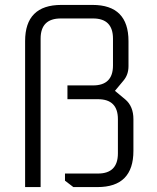

<svg xmlns="http://www.w3.org/2000/svg" viewBox="-20 -760 637 780"><path d="M82 0V-593Q82 -740 229 -740H356Q502 -740 502 -593V-491Q502 -457 482 -433L447 -391L489 -356Q522 -328 522 -276V-147Q522 0 376 0H278L244 -26V-55H378Q459 -55 459 -137V-276Q459 -357 378 -357H254V-413H358Q439 -413 439 -494V-603Q439 -685 358 -685H227Q145 -685 145 -603V0Z"/></svg>

Font: Oxanium ExtraLight Light
Style: Regular
Weight: 300
Version: Version 2.000